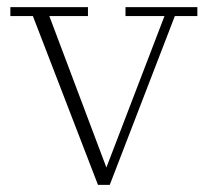

<svg xmlns="http://www.w3.org/2000/svg" viewBox="-20 -514 581 537"><path d="M254 3 72 -469H9V-494H226V-469H118L283 -31H272L440 -469H331V-494H532V-469H469L287 3Z"/></svg>

Font: Montagu Slab 144pt ExtraLight
Style: Regular
Weight: 250
Version: Version 1.000